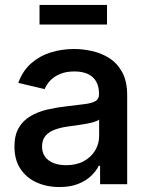

<svg xmlns="http://www.w3.org/2000/svg" viewBox="-20 -753 610 785"><path d="M223.1 11.7Q170.9 11.7 129.2 -7.3Q87.4 -26.4 63.2 -63.2Q39.1 -100.1 39.1 -153.8Q39.1 -200.2 56.6 -230.2Q74.2 -260.3 104.5 -278.1Q134.8 -295.9 171.9 -304.7Q209 -313.5 248.5 -317.9Q296.4 -323.7 326.4 -327.4Q356.4 -331.1 370.6 -339.8Q384.8 -348.6 384.8 -367.2V-370.1Q384.8 -398.9 373.5 -419.2Q362.3 -439.5 339.8 -450.2Q317.4 -460.9 284.2 -460.9Q250 -460.9 225.3 -450.4Q200.7 -439.9 185.3 -423.6Q169.9 -407.2 162.6 -388.7L54.7 -414.1Q72.3 -462.9 106.7 -493.4Q141.1 -523.9 186.5 -538.3Q231.9 -552.7 282.7 -552.7Q317.9 -552.7 356 -544.4Q394 -536.1 426.8 -515.4Q459.5 -494.6 479.7 -457.8Q500 -420.9 500 -363.3V0H389.2V-75.2H383.8Q372.6 -52.7 351.6 -33Q330.6 -13.2 298.6 -0.7Q266.6 11.7 223.1 11.7ZM250.5 -77.6Q292.5 -77.6 322.8 -94.2Q353 -110.8 369.1 -137.9Q385.3 -165 385.3 -196.3V-264.2Q379.4 -258.8 363.8 -254.2Q348.1 -249.5 328.1 -246.1Q308.1 -242.7 289.3 -240Q270.5 -237.3 257.8 -235.8Q228.5 -231.9 204.1 -222.9Q179.7 -213.9 165.8 -197.3Q151.9 -180.7 151.9 -153.8Q151.9 -128.9 164.6 -111.8Q177.2 -94.7 199.5 -86.2Q221.7 -77.6 250.5 -77.6ZM417.5 -732.9V-652.8H141.6V-732.9Z"/></svg>

Font: Inter
Style: 540
Weight: 540
Designer: Rasmus Andersson
Foundry: rsms
Version: Version 4.001;git-66647c0bb